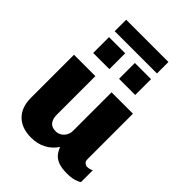

<svg xmlns="http://www.w3.org/2000/svg" viewBox="-248 -993 1124 1124"><g transform="rotate(45 313.5 -431.0)"><path d="M218 10Q139 10 95.5 -33.5Q52 -77 52 -154V-511H229V-191Q229 -157 244.5 -137.5Q260 -118 293 -118Q312 -118 328 -128Q344 -138 353.5 -155Q363 -172 363 -192V-511H540V-137Q540 -117 550 -109Q560 -101 571 -101Q580 -101 589.5 -103.5Q599 -106 608 -111V-13Q595 -3 571.5 3.5Q548 10 512 10Q471 10 443.5 0Q416 -10 400.5 -29Q385 -48 376 -72Q351 -33 310 -11.5Q269 10 218 10ZM123 -777V-872H473V-777ZM124 -598V-729H258V-598ZM338 -598V-729H472V-598Z"/></g></svg>

Font: Chivo Medium ExtraBold
Style: Regular
Weight: 800
Version: Version 2.002